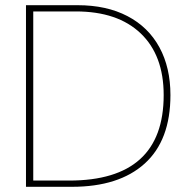

<svg xmlns="http://www.w3.org/2000/svg" viewBox="-20 -719 736 739"><path d="M80 -699H279Q390 -699 470.5 -657Q551 -615 593.5 -537Q636 -459 636 -353Q636 -179 537 -89.5Q438 0 257 0H80ZM246 -24Q610 -24 610 -353Q610 -506 521.5 -590.5Q433 -675 272 -675H108V-24Z"/></svg>

Font: Prompt Thin
Style: Regular
Weight: 250
Designer: Katatrad Team
Foundry: CadsonDemak
Version: Version 1.001